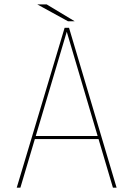

<svg xmlns="http://www.w3.org/2000/svg" viewBox="-20 -870 618 890"><path d="M57.5 0 279.5 -741H300L520.5 0H503.5L289 -724.5H290L74.5 0ZM135.5 -225.5V-239.5H444V-225.5ZM326 -771.5H295L153 -849.5H196.5Z"/></svg>

Font: Epilogue Thin
Style: Regular
Weight: 250
Designer: Tyler Finck
Foundry: Etcetera Type Co
Version: Version 2.111